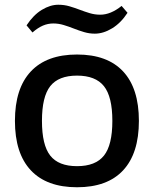

<svg xmlns="http://www.w3.org/2000/svg" viewBox="-20 -780 650 810"><path d="M305 10Q177 10 110 -61.5Q43 -133 43 -270Q43 -407 110 -478.5Q177 -550 305 -550Q433 -550 499.5 -478.5Q566 -407 566 -270Q566 -133 499.5 -61.5Q433 10 305 10ZM305 -79Q383 -79 418.5 -123.5Q454 -168 454 -270Q454 -372 418.5 -416.5Q383 -461 305 -461Q227 -461 192 -416.5Q157 -372 157 -270Q157 -168 192 -123.5Q227 -79 305 -79ZM92 -673Q121 -717 156.5 -738.5Q192 -760 226 -760Q251 -760 273 -753.5Q295 -747 316 -739Q337 -731 358.5 -724.5Q380 -718 403 -718Q447 -718 493 -755L518 -726Q490 -683 453 -660.5Q416 -638 380 -638Q357 -638 335 -644.5Q313 -651 291.5 -659.5Q270 -668 248.5 -674.5Q227 -681 205 -681Q182 -681 161 -672Q140 -663 117 -643Z"/></svg>

Font: Encode Sans Normal
Style: Medium
Weight: 500
Designer: Pablo Impallari, Andres Torresi
Foundry: Pablo Impallari, Andres Torresi
Version: Version 1.000; ttfautohint (v1.00) -l 8 -r 50 -G 200 -x 14 -